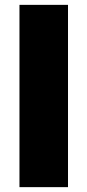

<svg xmlns="http://www.w3.org/2000/svg" viewBox="-20 -770 360 790"><path d="M259.8 0H60.1V-750H259.8Z"/></svg>

Font: Mayenne Sans Regular
Style: Regular
Weight: 600
Width: 6
Designer: Jérémy Landes — Studio Triple
Foundry: Jérémy Landes — Studio Triple
Version: Version 1.001;hotconv 1.0.109;makeotfexe 2.5.65596